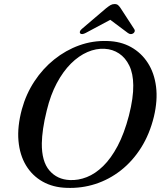

<svg xmlns="http://www.w3.org/2000/svg" viewBox="-20 -915 806 948"><path d="M509.5 -712.5Q576 -711 627 -682.5Q678 -654 710 -604.2Q742 -554.5 750.5 -487.2Q759 -420 740 -339.5Q719 -253 676.8 -186Q634.5 -119 576.8 -73.8Q519 -28.5 450.8 -6.5Q382.5 15.5 308.5 12.5Q242 10.5 190.8 -18.2Q139.5 -47 108.5 -98.2Q77.5 -149.5 71.2 -219.8Q65 -290 88 -375.5Q108.5 -450.5 149.8 -513.2Q191 -576 247.8 -621.5Q304.5 -667 371.2 -691Q438 -715 509.5 -712.5ZM325 -26Q366.5 -24 408.5 -40.5Q450.5 -57 489.2 -94.8Q528 -132.5 560.8 -194.2Q593.5 -256 616.5 -344Q628 -389 633.2 -426.2Q638.5 -463.5 638 -494Q637.5 -551.5 618.5 -590.8Q599.5 -630 567.8 -651Q536 -672 497 -674Q454.5 -676.5 411.8 -658Q369 -639.5 330.2 -601Q291.5 -562.5 260.5 -504.5Q229.5 -446.5 211 -370Q198.5 -320 192.8 -279.8Q187 -239.5 186.5 -207.5Q185.5 -118 224 -73.2Q262.5 -28.5 325 -26ZM547.5 -829.5H508L611 -752.5Q625 -742 637.5 -750Q642.5 -753 644.8 -759.2Q647 -765.5 642 -772.5L576 -874Q569.5 -884 563.2 -889.5Q557 -895 545.5 -895Q534.5 -895 525.2 -889.5Q516 -884 503.5 -874L384.5 -772.5Q376 -765.5 374.5 -759.2Q373 -753 376 -750Q380 -746 387 -746.8Q394 -747.5 403.5 -752.5Z"/></svg>

Font: Fraunces
Style: Italic
Weight: 400
Italic angle: -16°
Version: Version 1.000;[b76b70a41]